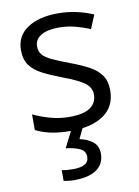

<svg xmlns="http://www.w3.org/2000/svg" viewBox="-88 -604 652 902"><g transform="rotate(-10 238.5 -152.5)"><path d="M431.6 -146.5Q431.6 -69.8 374.8 -30Q317.9 9.8 219.2 9.8Q163.1 9.8 122.1 1Q81.1 -7.8 50.3 -23.9V-98.6Q83 -82.5 128.4 -69.3Q173.8 -56.2 221.2 -56.2Q290.5 -56.2 321.8 -78.6Q353 -101.1 353 -139.6Q353 -172.9 324 -195.1Q294.9 -217.3 217.8 -246.1Q166.5 -265.6 129.2 -284.9Q91.8 -304.2 71.5 -332Q51.3 -359.9 51.3 -404.3Q51.3 -472.2 106.2 -508.5Q161.1 -544.9 250.5 -544.9Q298.8 -544.9 341.1 -535.4Q383.3 -525.9 419.9 -509.8L392.6 -444.8Q359.4 -459 321.8 -468.8Q284.2 -478.5 245.1 -478.5Q189 -478.5 158.9 -460Q128.9 -441.4 128.9 -409.2Q128.9 -384.3 142.8 -368.2Q156.7 -352.1 187.5 -337.9Q218.3 -323.7 268.6 -304.7Q318.8 -286.1 355.5 -266.4Q392.1 -246.6 411.9 -218.5Q431.6 -190.4 431.6 -146.5ZM336.9 139.6Q336.9 187 300.3 213.6Q263.7 240.2 192.9 240.2Q177.7 240.2 164.1 238.5Q150.4 236.8 142.1 234.9V183.6Q162.6 188.5 195.3 188.5Q231.9 188.5 251.5 177.7Q271 167 271 141.6Q271 114.7 244.9 102.5Q218.8 90.3 178.2 85.9L221.7 0H275.9L249.5 54.7Q286.1 62 311.5 81.8Q336.9 101.6 336.9 139.6Z"/></g></svg>

Font: Open Sans
Style: Regular
Weight: 400
Designer: Monotype Design Team
Foundry: Monotype Imaging Inc.
Version: Version 3.000; ttfautohint (v1.8.4)